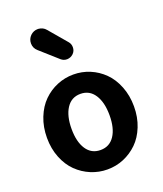

<svg xmlns="http://www.w3.org/2000/svg" viewBox="-162 -999 950 1118"><g transform="rotate(-20 313.0 -440.5)"><path d="M309.6 13.7Q256.8 13.7 208.5 -6.3Q160.2 -26.4 122.6 -63Q85 -99.6 62.5 -155.8Q40 -211.9 40 -279.3Q40 -346.7 62.5 -403.3Q85 -460 122.6 -497.1Q160.2 -534.2 208.5 -554.2Q256.8 -574.2 309.6 -574.2Q363.3 -574.2 411.1 -554.2Q459 -534.2 496.6 -497.1Q534.2 -460 556.6 -403.3Q579.1 -346.7 579.1 -279.3Q579.1 -211.9 556.6 -155.8Q534.2 -99.6 496.6 -63Q459 -26.4 411.1 -6.3Q363.3 13.7 309.6 13.7ZM427.7 -279.3Q427.7 -359.4 397 -406.7Q366.2 -454.1 310.1 -454.1Q253.9 -454.1 223.1 -406.7Q192.4 -359.4 192.4 -279.3Q192.4 -199.2 223.1 -152.8Q253.9 -106.4 310.1 -106.4Q366.2 -106.4 397 -152.8Q427.7 -199.2 427.7 -279.3ZM345.7 -685.5Q330.1 -670.9 308.6 -669.9Q307.6 -669.9 306.6 -669.9Q286.1 -669.9 270.5 -683.6L163.1 -779.3Q140.6 -798.8 140.6 -828.1Q140.6 -855.5 160.2 -875Q179.7 -893.6 206.1 -893.6Q208 -893.6 209 -893.6Q238.3 -891.6 255.9 -870.1L349.6 -759.8Q362.3 -745.1 362.3 -724.6Q362.3 -701.2 345.7 -685.5Z"/></g></svg>

Font: Gen Jyuu GothicX Bold
Style: Bold
Weight: 700
Designer: Ryoko NISHIZUKA (kana &amp; ideographs); Paul D. Hunt (Latin, Greek &amp; Cyrillic); Wenlong ZHANG (bopomofo); Sandoll C
Version: Version 1.058.20140828